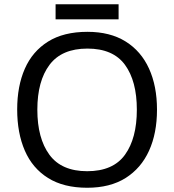

<svg xmlns="http://www.w3.org/2000/svg" viewBox="-20 -875 821 905"><path d="M720 -358Q720 -247 682.5 -164.5Q645 -82 572 -36Q499 10 391 10Q280 10 206.5 -36Q133 -82 97 -165Q61 -248 61 -359Q61 -469 97 -551Q133 -633 206.5 -679Q280 -725 392 -725Q499 -725 572 -679.5Q645 -634 682.5 -551.5Q720 -469 720 -358ZM156 -358Q156 -223 213 -145.5Q270 -68 391 -68Q513 -68 569 -145.5Q625 -223 625 -358Q625 -493 569 -569.5Q513 -646 392 -646Q271 -646 213.5 -569.5Q156 -493 156 -358ZM539 -855V-784H242V-855Z"/></svg>

Font: Noto Sans Mongolian
Style: Regular
Weight: 400
Designer: Monotype Design Team
Foundry: Monotype Imaging Inc.
Version: Version 3.001; ttfautohint (v1.8.4.7-5d5b)